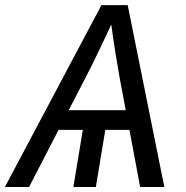

<svg xmlns="http://www.w3.org/2000/svg" viewBox="-44 -748 742 768"><path d="M383.8 -268.1 339.4 0H249.5L293.9 -268.1ZM-24.4 0 361.8 -727.5H466.8L613.3 0H516.6L435.1 -434.1Q428.2 -471.7 418.5 -531.5Q408.7 -591.3 396.5 -684.1H417Q376 -595.2 346.9 -535.2Q317.9 -475.1 296.4 -434.1L72.3 0ZM148.4 -228.5 161.6 -307.1H529.3L515.6 -228.5Z"/></svg>

Font: Inter 20pt
Style: Italic
Weight: 400
Italic angle: -9.3988°
Version: Version 4.001;git-66647c0bb